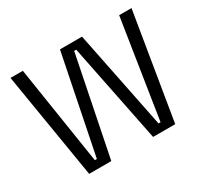

<svg xmlns="http://www.w3.org/2000/svg" viewBox="-144 -899 1162 1098"><g transform="rotate(-30 437.0 -350.0)"><path d="M299 0H152.8L37.5 -700H119L220 -51.5H233.5L364.2 -700H509.8L640.5 -51.5H654L755 -700H836.5L721.2 0H575L443.8 -652H430.2Z"/></g></svg>

Font: Space Grotesk Variable Light
Style: Regular
Weight: 300
Designer: Florian Karsten
Foundry: Florian Karsten
Version: Version 2.000